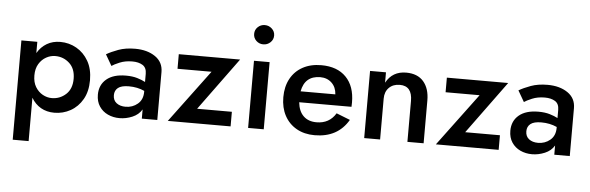

<svg xmlns="http://www.w3.org/2000/svg" viewBox="-55 -900 4027 1310"><g transform="rotate(5 1959.0 -244.5)"><path d="M174 220H65V-460H174V-383Q199 -426 239 -449.5Q279 -473 331 -473Q391 -473 442 -444Q493 -415 524 -361Q555 -307 555 -230Q555 -153 524 -99Q493 -45 442 -16.5Q391 12 331 12Q279 12 239 -11Q199 -34 174 -77ZM443 -230Q443 -299 402 -336.5Q361 -374 305 -374Q273 -374 243 -357.5Q213 -341 193.5 -309Q174 -277 174 -230Q174 -183 193.5 -151Q213 -119 243 -102.5Q273 -86 305 -86Q361 -86 402 -123.5Q443 -161 443 -230Z M692 -340 648 -416Q680 -435 729 -453Q778 -471 843 -471Q927 -471 981.5 -433.5Q1036 -396 1036 -328V0H930V-63Q908 -26 865 -8Q822 10 778 10Q734 10 697.5 -7Q661 -24 639 -57Q617 -90 617 -137Q617 -204 664 -243.5Q711 -283 797 -283Q842 -283 875 -273Q908 -263 930 -251V-307Q930 -349 902.5 -366Q875 -383 832 -383Q783 -383 745 -367Q707 -351 692 -340ZM726 -143Q726 -108 750 -89.5Q774 -71 812 -71Q860 -71 895 -100.5Q930 -130 930 -183V-190Q882 -212 823 -212Q772 -212 749 -193.5Q726 -175 726 -143Z M1376 -360H1143V-460H1563L1300 -100H1538V0H1108Z M1643 -643Q1643 -671 1663 -690Q1683 -709 1711 -709Q1739 -709 1759.5 -690Q1780 -671 1780 -643Q1780 -615 1759.5 -596Q1739 -577 1711 -577Q1683 -577 1663 -596Q1643 -615 1643 -643ZM1658 -460H1765V0H1658Z M2114 10Q2043 10 1990 -20Q1937 -50 1908 -104Q1879 -158 1879 -230Q1879 -303 1908.5 -357Q1938 -411 1992 -440.5Q2046 -470 2119 -470Q2228 -470 2288.5 -408Q2349 -346 2349 -235Q2349 -226 2348.5 -217.5Q2348 -209 2348 -205H1990Q1996 -144 2029.5 -111.5Q2063 -79 2119 -79Q2207 -79 2251 -152L2345 -115Q2272 10 2114 10ZM2118 -388Q2013 -387 1993 -280H2231Q2228 -329 2197 -358.5Q2166 -388 2118 -388Z M2749 -280Q2749 -383 2664 -383Q2618 -383 2590 -355Q2562 -327 2562 -280V0H2453V-460H2562V-389Q2606 -470 2700 -470Q2778 -470 2819 -422.5Q2860 -375 2860 -293V0H2749Z M3212 -360H2979V-460H3399L3136 -100H3374V0H2944Z M3517 -340 3473 -416Q3505 -435 3554 -453Q3603 -471 3668 -471Q3752 -471 3806.5 -433.5Q3861 -396 3861 -328V0H3755V-63Q3733 -26 3690 -8Q3647 10 3603 10Q3559 10 3522.5 -7Q3486 -24 3464 -57Q3442 -90 3442 -137Q3442 -204 3489 -243.5Q3536 -283 3622 -283Q3667 -283 3700 -273Q3733 -263 3755 -251V-307Q3755 -349 3727.5 -366Q3700 -383 3657 -383Q3608 -383 3570 -367Q3532 -351 3517 -340ZM3551 -143Q3551 -108 3575 -89.5Q3599 -71 3637 -71Q3685 -71 3720 -100.5Q3755 -130 3755 -183V-190Q3707 -212 3648 -212Q3597 -212 3574 -193.5Q3551 -175 3551 -143Z"/></g></svg>

Font: Jost* Medium
Style: Regular
Weight: 500
Version: Version 3.7